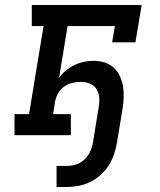

<svg xmlns="http://www.w3.org/2000/svg" viewBox="-20 -540 640 767"><path d="M206 207V123H245Q264 123 282.5 117.5Q301 112 316 98.5Q331 85 339.5 67Q348 49 351 31L375 -116Q378 -135 376 -153.5Q374 -172 364.5 -186Q355 -200 337.5 -206.5Q320 -213 302 -213Q285 -213 267.5 -208.5Q250 -204 235.5 -193.5Q221 -183 212 -167Q203 -151 200 -134L192 -84H263V0H38V-84H96L154 -436H107V-520H546L521 -371H428L439 -436H250L216 -229Q227 -245 243.5 -258.5Q260 -272 278 -280.5Q296 -289 315 -293Q334 -297 353 -297Q376 -297 397.5 -290.5Q419 -284 434.5 -269.5Q450 -255 459 -235.5Q468 -216 471.5 -194Q475 -172 474 -149Q473 -126 469 -102L447 31Q443 55 435 78Q427 101 413.5 122Q400 143 380.5 160Q361 177 339 187.5Q317 198 293 202.5Q269 207 245 207Z"/></svg>

Font: Iosevka Etoile Medium
Style: Italic
Weight: 500
Italic angle: -9°
Designer: Belleve Invis
Foundry: Belleve Invis
Version: Version 22.1.2; ttfautohint (v1.8.4)